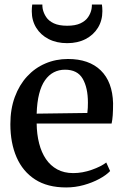

<svg xmlns="http://www.w3.org/2000/svg" viewBox="-20 -812 542 843"><path d="M270.5 11Q188.5 11 134.2 -24Q80 -59 52.8 -121.5Q25.5 -184 25.5 -267Q25.5 -333 45 -386Q64.5 -439 98.8 -476.2Q133 -513.5 179 -533.2Q225 -553 278.5 -553Q371 -553 422.5 -502.8Q474 -452.5 476.5 -358.5Q476.5 -328 475 -306.5Q473.5 -285 470 -269.5H141Q141.5 -222.5 151.8 -182.5Q162 -142.5 181.8 -113.5Q201.5 -84.5 231.5 -68.2Q261.5 -52 301.5 -52Q342 -52 383 -66.5Q424 -81 446.5 -98.5L463.5 -61Q446.5 -43 416 -26.5Q385.5 -10 347.8 0.5Q310 11 270.5 11ZM141 -313 363.5 -316Q365 -326.5 365.5 -338.8Q366 -351 366 -361.5Q366 -427 343 -466.5Q320 -506 265.5 -506Q238.5 -506 216.2 -494.5Q194 -483 177.5 -459.5Q161 -436 151.8 -399.5Q142.5 -363 141 -313ZM275 -622.5Q228.5 -622.5 193.5 -640.5Q158.5 -658.5 139 -690.2Q119.5 -722 119.5 -762.5Q119.5 -770 120 -777.8Q120.5 -785.5 121.5 -792H166Q166 -788 166.2 -783.2Q166.5 -778.5 167.5 -773Q171.5 -754 182.8 -737Q194 -720 216.5 -709.5Q239 -699 275 -699Q311 -699 333.2 -709.5Q355.5 -720 367 -737Q378.5 -754 382 -773Q383 -778.5 383.2 -783.2Q383.5 -788 383.5 -792H427.5Q428.5 -785.5 429 -778Q429.5 -770.5 429.5 -763Q429.5 -722 410 -690.2Q390.5 -658.5 355.8 -640.5Q321 -622.5 275 -622.5Z"/></svg>

Font: Merriweather 60pt Medium
Style: Regular
Weight: 500
Version: Version 2.100